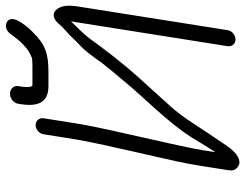

<svg xmlns="http://www.w3.org/2000/svg" viewBox="-112 -720 843 660"><g transform="rotate(-90 310.0 -390.5)"><path d="M282.9 -750.5 281.6 -742.5C273.7 -692.6 279.8 -646 342.9 -646H392.5C453.6 -646 485.8 -655.9 527.8 -698.5C535.5 -705.8 600.1 -770.8 562.2 -789.4C556.6 -792.1 549.7 -793.3 542.3 -791C534.9 -788.7 528.6 -783.6 523.9 -777.9L523.6 -777.5L523.3 -777.1C507.6 -755.2 495 -740.5 487.3 -733.9L486.7 -733.4L486.2 -732.9C473.2 -719.4 459.3 -710.1 439.7 -702.5C438.8 -702.2 428.9 -701 414.4 -701H345.7C345.7 -701 336.2 -704 342.3 -742.5L343.5 -750.5C345.9 -765.5 334 -778 317.2 -778C300.4 -778 285.2 -765.5 282.9 -750.5ZM161.1 -556.5C152.8 -504 129.9 -405.1 118.9 -355.8L85.6 -208.8C79.5 -181.1 74.1 -152.2 69.3 -121.8L53.9 -24.4C52.1 -13.1 56 -2.8 64.4 4C81.7 18.8 104.7 6.7 122.3 -12.7C128.1 -19.1 134 -26.7 140.2 -35.7C169.6 -78.9 194.7 -116.8 216.2 -149.6C237.3 -181.8 256 -206.7 272.4 -224.5L322.5 -280.1C337.8 -297.1 353.3 -314.2 369.1 -331.5C419.9 -387.4 467.1 -448.9 509.4 -507.6C515.3 -516 547.5 -550.2 566 -568.5C566 -568 565.8 -567.2 565.7 -566.5L480.8 -30.5C478.5 -16.1 487.7 -3 503.5 -3C518.4 -3 533.3 -14.4 535.7 -29.4L617.2 -544.3C621.9 -574.1 620.8 -597.4 610.4 -613.2C605.4 -621.2 598.1 -628.1 586.9 -627.8C576.8 -627.6 568.1 -621.5 561.1 -614.4L560.7 -613.9L560.3 -613.4C552.6 -604.1 544.2 -595.6 535.3 -587.8C511.1 -567 509.9 -562.1 486.2 -540C471.7 -527 456.9 -509.5 441.3 -487.3C411.2 -444.4 395.6 -428.7 363 -388.9C299 -310.8 222.4 -240.1 167.6 -154.7C147.2 -120.5 131.1 -94.5 116.4 -72L123.8 -119C131.5 -167.1 161.3 -295.2 171.5 -341.2C184.2 -398.5 205.2 -487.2 215.5 -552.5L232.9 -662.5C235.4 -678.1 224.2 -690 209.3 -690C193.5 -690 180.2 -676.9 177.9 -662.5Z"/></g></svg>

Font: MewTooHand
Style: BdIta
Weight: 400
Designer: Mew Too, Robert Jablonski
Version: Version 0.77